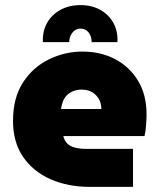

<svg xmlns="http://www.w3.org/2000/svg" viewBox="-20 -732 625 752"><path d="M295 -712Q339 -712 372.5 -693.5Q406 -675 424 -642.5Q442 -610 440 -567H339Q339 -590 327 -605Q315 -620 295 -620Q276 -620 263.5 -604Q251 -588 251 -567H148Q146 -610 164.5 -642.5Q183 -675 217 -693.5Q251 -712 295 -712ZM333 0Q246 0 178 -30Q110 -60 70.5 -117.5Q31 -175 31 -258Q31 -349 70 -409Q109 -469 171.5 -499.5Q234 -530 303 -530Q374 -530 430.5 -500.5Q487 -471 520.5 -416Q554 -361 554 -284Q554 -265 552 -240.5Q550 -216 546 -199H228Q232 -182 243 -170.5Q254 -159 273 -154Q292 -149 316 -149H501V0ZM219 -305H377Q377 -317 374 -328Q371 -339 364.5 -348.5Q358 -358 349 -365.5Q340 -373 327.5 -377Q315 -381 300 -381Q281 -381 266.5 -375Q252 -369 242 -359Q232 -349 226.5 -335Q221 -321 219 -305Z"/></svg>

Font: MuseoModerno Thin Black
Style: Regular
Weight: 900
Version: Version 1.002